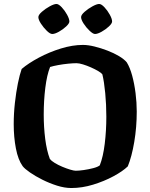

<svg xmlns="http://www.w3.org/2000/svg" viewBox="-20 -946 757 966"><path d="M339 0Q305 0 267 -12Q229 -24 193 -42Q157 -60 130.5 -78.5Q104 -97 94 -110Q71 -142 60 -199Q49 -256 49 -321Q49 -375 55 -428.5Q61 -482 70 -526.5Q79 -571 89 -599Q123 -628 175.5 -656Q228 -684 286.5 -702Q345 -720 397 -720Q423 -720 455.5 -712Q488 -704 520.5 -691.5Q553 -679 579 -663.5Q605 -648 618 -632Q634 -606 645 -565.5Q656 -525 662 -477.5Q668 -430 668 -385Q668 -306 655.5 -232Q643 -158 623 -109Q597 -84 550.5 -59Q504 -34 448.5 -17Q393 0 339 0ZM361 -87Q377 -87 401.5 -90.5Q426 -94 449 -100Q472 -106 482 -114Q499 -157 507 -223Q515 -289 515 -359Q515 -419 509.5 -477Q504 -535 495 -572Q490 -579 474 -588.5Q458 -598 437.5 -607Q417 -616 397.5 -622Q378 -628 365 -628Q347 -628 322 -625.5Q297 -623 272.5 -618.5Q248 -614 232 -609Q216 -569 208 -504.5Q200 -440 200 -370Q200 -306 207.5 -247Q215 -188 231 -146Q238 -137 255 -126.5Q272 -116 293.5 -107Q315 -98 333.5 -92.5Q352 -87 361 -87ZM458 -775Q448 -775 431 -791Q414 -807 401 -827Q388 -847 388 -860Q388 -871 405.5 -886.5Q423 -902 445 -914Q467 -926 479 -926Q490 -926 505.5 -909.5Q521 -893 532.5 -872Q544 -851 544 -838Q544 -828 528 -813Q512 -798 491.5 -786.5Q471 -775 458 -775ZM243 -775Q232 -775 215.5 -791Q199 -807 186 -827Q173 -847 173 -860Q173 -871 190.5 -886.5Q208 -902 230 -914Q252 -926 264 -926Q275 -926 290.5 -909.5Q306 -893 317.5 -872Q329 -851 329 -838Q329 -828 313 -813Q297 -798 276.5 -786.5Q256 -775 243 -775Z"/></svg>

Font: Texturina 72pt ExtraBold
Style: Regular
Weight: 800
Designer: Guillermo Torres Carreño
Foundry: Omnibus-Type
Version: Version 1.002; ttfautohint (v1.8.3)